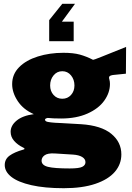

<svg xmlns="http://www.w3.org/2000/svg" viewBox="-20 -816 694 1011"><path d="M239 -710 308 -796H375L306 -702H368V-599H239ZM5 53Q5 22 30.5 3.5Q56 -15 102 -28Q109 -29 109 -33Q109 -36 102 -39Q73 -53 54.5 -74Q36 -95 36 -122Q36 -155 67.5 -181Q99 -207 158 -215Q103 -239 73.5 -283.5Q44 -328 44 -373Q44 -425 80.5 -462Q117 -499 179 -518.5Q241 -538 314 -538Q366 -538 400.5 -528.5Q435 -519 470 -501Q472 -500 512 -516L644 -569L643 -428L574 -421Q563 -419 558.5 -416Q554 -413 554 -406L556 -397Q559 -387 559 -374Q559 -328 529 -286Q499 -244 440.5 -218Q382 -192 302 -192Q258 -192 231 -195Q217 -192 217 -186Q217 -177 232 -174Q247 -171 270.5 -169.5Q294 -168 302 -168L407 -162Q513 -155 566 -111.5Q619 -68 619 -3Q619 49 584.5 89Q550 129 482 152Q414 175 316 175Q215 175 145 159Q75 143 40 115.5Q5 88 5 53ZM372 -366Q372 -397 354 -419Q336 -441 308 -441Q280 -441 262 -419Q244 -397 244 -366Q244 -336 262 -316Q280 -296 308 -296Q336 -296 354 -316Q372 -336 372 -366ZM430 38Q430 21 412.5 10.5Q395 0 364 -2L268 -8Q231 -10 215 1.5Q199 13 199 30Q199 54 232.5 62.5Q266 71 347 71Q396 71 413 62.5Q430 54 430 38Z"/></svg>

Font: Morrison Black
Style: Regular
Weight: 900
Designer: Pablo Impallari, Rodrigo Fuenzalida (Modified by Dan O. Williams)
Version: Version 0.03;June 6, 2019;FontCreator 11.5.0.2425 64-bit; tt